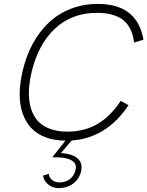

<svg xmlns="http://www.w3.org/2000/svg" viewBox="-20 -717 758 988"><path d="M479 -650.9Q349.6 -650.9 262.7 -569.6Q175.8 -488.3 142.1 -343.8Q129.9 -291.5 128.7 -246.3Q127.4 -201.2 138.2 -162.8Q148.9 -124.5 172.1 -97.4Q195.3 -70.3 234.6 -54.9Q273.9 -39.6 326.7 -39.6Q413.6 -39.6 481 -78.6Q548.3 -117.7 601.1 -197.8L641.6 -175.8Q527.8 -5.9 348.6 5.9L293.5 70.8Q306.2 70.8 326.7 74.7Q368.2 83 386.7 106Q405.3 128.9 397.5 164.1Q388.2 203.6 356.9 227.3Q325.7 251 281.7 251Q251.5 251 228.8 232.7Q206.1 214.4 201.2 186.5L231 177.7Q233.9 197.8 248.5 209.7Q263.2 221.7 284.7 221.7Q317.4 221.7 339.6 204.6Q361.8 187.5 369.1 156.7Q375.5 130.4 356.4 114Q337.4 97.7 295.4 93.8Q273.4 92.3 249 92.3L316.9 6.8Q258.8 6.3 213.9 -10.7Q168.9 -27.8 140.1 -59.1Q111.3 -90.3 96.2 -134.3Q81.1 -178.2 81.3 -232.7Q81.5 -287.1 96.2 -350.6Q114.3 -428.7 148.7 -492.2Q183.1 -555.7 231.7 -601.3Q280.3 -647 344.7 -671.9Q409.2 -696.8 483.9 -696.8Q686.5 -696.8 718.3 -512.7L669.9 -498Q660.6 -577.1 613.5 -614Q566.4 -650.9 479 -650.9Z"/></svg>

Font: HK Grotesk Light Legacy Italic
Style: Regular
Weight: 300
Italic angle: -13°
Designer: Alfredo Marco Pradil
Foundry: Hanken Design Co.
Version: Version 2.022;PS 002.022;hotconv 1.0.88;makeotf.lib2.5.64775